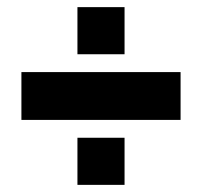

<svg xmlns="http://www.w3.org/2000/svg" viewBox="-20 -545 570 538"><path d="M197 -393V-525H329V-393ZM40 -209V-343H486V-209ZM197 -27V-159H329V-27Z"/></svg>

Font: TypoPRO Titillium Maps
Style: 999 wt
Weight: 900
Designer: Campivisivi
Foundry: Accademia di Belle Arti di Urbino and students of MA course of Visual design
Version: Version 001.001